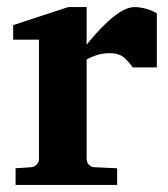

<svg xmlns="http://www.w3.org/2000/svg" viewBox="-20 -520 472 541"><path d="M421.9 -330.1H354Q347.7 -339.8 332.8 -355Q317.9 -370.1 289.1 -370.1Q268.1 -370.1 250.5 -364Q232.9 -357.9 224.1 -352.1V-71.8Q224.1 -63 230.2 -56.2Q236.3 -49.3 246.1 -48.8L310.1 -45.9V1H23.9V-45.9L67.9 -48.8Q77.1 -49.8 83.5 -56.4Q89.8 -63 89.8 -71.8V-408.2H17.1V-449.2L171.9 -500H224.1V-394Q233.4 -405.8 249 -423.6Q264.6 -441.4 283.7 -459Q302.7 -476.6 322.3 -488.3Q341.8 -500 358.9 -500Q376 -500 394.5 -494.4Q413.1 -488.8 421.9 -481.9Z"/></svg>

Font: Charis
Style: Bold
Weight: 700
Designer: Walt Agee, Miriam Martin, Annie Olsen, Victor Gaultney, Lorna Priest, Alan Ward, Bob Hallissy, Martin Hosken, Sharon Cor
Foundry: SIL Global
Version: Version 7.000